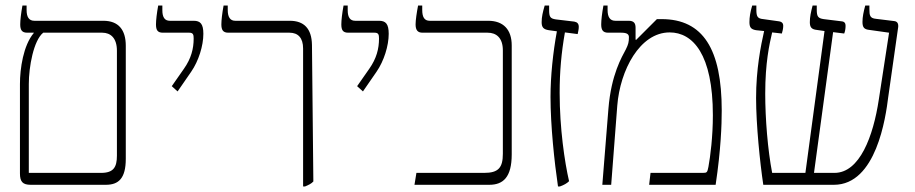

<svg xmlns="http://www.w3.org/2000/svg" viewBox="-20 -667 3304 693"><path d="M91 0H362C408 0 434 -23 434 -94V-502C434 -559 408 -592 353 -592H104C85 -592 76 -605 76 -631V-647H61C56 -620 53 -594 53 -579C53 -559 59 -549 78 -549H102V-548C64 -503 52 -419 52 -364V-41C52 -11 62 0 91 0ZM84 -43V-364C84 -425 101 -521 136 -549H349C379 -549 402 -530 402 -484V-105C402 -64 390 -43 345 -43Z M621 -337 670 -408C697 -447 714 -502 714 -545C714 -581 703 -592 679 -592H593C575 -592 566 -604 566 -630V-647H551C546 -620 543 -594 543 -579C543 -558 549 -549 568 -549H663C677 -549 679 -542 679 -528C679 -491 670 -456 644 -419L600 -356Z M1074 6H1081C1093 1 1104 -4 1111 -12L1106 -505C1105 -564 1077 -592 1026 -592H829C811 -592 802 -605 802 -631V-647H787C782 -620 779 -594 779 -579C779 -559 785 -549 804 -549H1025C1056 -549 1074 -530 1074 -492Z M1290 -337 1339 -408C1366 -447 1383 -502 1383 -545C1383 -581 1372 -592 1348 -592H1262C1244 -592 1235 -604 1235 -630V-647H1220C1215 -620 1212 -594 1212 -579C1212 -558 1218 -549 1237 -549H1332C1346 -549 1348 -542 1348 -528C1348 -491 1339 -456 1313 -419L1269 -356Z M1476 0H1746C1796 0 1827 -27 1827 -110V-503C1827 -560 1797 -592 1742 -592H1531C1512 -592 1504 -605 1504 -631V-647H1489C1484 -621 1480 -594 1480 -579C1480 -559 1487 -549 1505 -549H1740C1771 -549 1795 -531 1795 -485V-112C1795 -62 1779 -43 1728 -43H1483Z M1994 6H2001C2015 1 2026 -5 2034 -13C2018 -82 2000 -204 2000 -332C2000 -408 2006 -476 2019 -550L2065 -544C2067 -554 2069 -561 2069 -570C2069 -581 2064 -587 2053 -589L1986 -597C1966 -600 1962 -606 1962 -631V-647H1946C1939 -623 1935 -606 1935 -587C1935 -569 1941 -561 1961 -558L1990 -554C1976 -478 1967 -392 1967 -317C1967 -214 1981 -82 1994 6Z M2154 0H2186L2208 -286C2218 -413 2289 -550 2397 -550C2481 -550 2553 -471 2553 -251C2553 -174 2544 -103 2537 -65C2533 -45 2532 -43 2517 -43H2328L2323 0H2563C2582 -127 2585 -217 2585 -268C2585 -489 2518 -598 2368 -598H2351L2276 -523L2274 -524V-567C2274 -583 2268 -592 2249 -592H2201C2182 -592 2173 -605 2173 -631V-647H2158C2153 -620 2150 -594 2150 -579C2150 -559 2156 -549 2175 -549H2222C2242 -549 2250 -544 2250 -533C2250 -516 2248 -507 2239 -489C2225 -462 2186 -399 2176 -274Z M2735 0H2990C3143 0 3177 -244 3186 -317L3222 -570C3223 -583 3218 -590 3207 -591L3142 -599C3120 -601 3118 -611 3118 -634V-647H3103C3097 -625 3093 -606 3093 -588C3093 -568 3099 -561 3118 -559L3189 -549L3152 -308C3132 -175 3083 -43 2992 -43H2918L2987 -551L3027 -546C3030 -553 3032 -563 3032 -574C3032 -582 3029 -589 3018 -590L2953 -598C2933 -601 2928 -607 2928 -632V-647H2913C2907 -624 2903 -606 2903 -587C2903 -569 2909 -561 2928 -559L2956 -555L2887 -43H2767C2751 -126 2742 -239 2742 -329C2742 -441 2757 -507 2767 -550L2802 -546C2804 -553 2807 -563 2807 -574C2807 -581 2804 -588 2792 -590L2735 -598C2715 -600 2710 -606 2710 -632V-647H2695C2688 -624 2685 -605 2685 -587C2685 -568 2691 -561 2709 -558L2738 -555C2726 -502 2709 -417 2709 -313C2709 -217 2723 -80 2735 0Z"/></svg>

Font: Noto Serif Hebrew SemiCondensed ExtraLight
Style: Regular
Weight: 200
Width: 4
Designer: Monotype Design Team
Foundry: Monotype Imaging Inc.
Version: Version 2.004